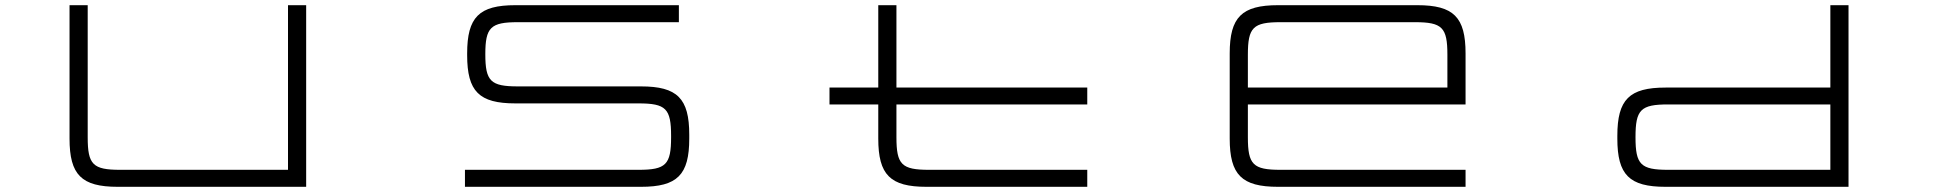

<svg xmlns="http://www.w3.org/2000/svg" viewBox="-20 -720 7458 740"><path d="M434 0H1160V-700H1090V-65.5H443.5C338 -65.5 318 -85.5 318 -191V-700H248V-186C248 -46 294 0 434 0Z M2596.5 -700H1966.5C1826.5 -700 1780.5 -654 1780.5 -514V-507.5C1780.5 -367.5 1826.5 -321.5 1966.5 -321.5H2441C2546.5 -321.5 2566.5 -301.5 2566.5 -196V-191C2566.5 -85.5 2546.5 -65.5 2441 -65.5H1772V0H2450.5C2590.5 0 2636.5 -46 2636.5 -186V-201C2636.5 -340.5 2590.5 -387 2450.5 -387H1976C1871 -387 1850.5 -407 1850.5 -511C1850.5 -614.5 1871 -634.5 1976 -634.5H2596.5Z M3177 -382.5V-317.5H3365V-186C3365 -46 3411 0 3551 0H4170.5V-65.5H3561C3455 -65.5 3435 -85.5 3435 -191V-317.5H4170.5V-382.5H3435V-700H3365V-382.5Z M5442.5 -700H4906C4766 -700 4719.5 -654 4719.5 -514V-186C4719.5 -46 4766 0 4906 0H5628.5V-65.5H4915.5C4809.5 -65.5 4789.5 -85.5 4789.5 -191V-317.5H5628.5V-514C5628.5 -654 5582.5 -700 5442.5 -700ZM4789.5 -382.5V-509C4789.5 -614.5 4809.5 -634.5 4915.5 -634.5H5433C5538.5 -634.5 5558.5 -614.5 5558.5 -509V-382.5Z M6399.5 0H7104.5V-700H7034.5V-382.5H6399.5C6259.5 -382.5 6213.5 -336.5 6213.5 -196.5V-186C6213.5 -46 6259.5 0 6399.5 0ZM6283.5 -191V-191.5C6283.5 -297.5 6303.5 -317.5 6409.5 -317.5H7034.5V-65.5H6409.5C6303.5 -65.5 6283.5 -85.5 6283.5 -191Z"/></svg>

Font: Melete Light
Style: Regular
Weight: 300
Width: 6
Designer: Sora Sagano
Foundry: DOT COLON
Version: Version 0.200;FEAKit 1.0